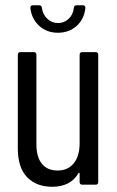

<svg xmlns="http://www.w3.org/2000/svg" viewBox="-20 -705 446 733"><path d="M48 -139V-496Q48 -506 58 -506H109Q119 -506 119 -496V-155Q119 -105 140 -79.5Q161 -54 200 -54Q239 -54 261.5 -81.5Q284 -109 284 -159V-496Q284 -506 294 -506H345Q355 -506 355 -496V-10Q355 0 345 0H294Q284 0 284 -10V-42Q284 -45 282 -45.5Q280 -46 279 -43Q249 8 179 8Q119 8 83.5 -28.5Q48 -65 48 -139ZM96 -675Q96 -685 106 -685H129Q139 -685 140 -675Q143 -650 160.5 -633.5Q178 -617 201 -617Q225 -617 242 -633Q259 -649 262 -675Q263 -685 273 -685H296Q306 -685 306 -675Q302 -633 273 -606.5Q244 -580 201 -580Q158 -580 129 -607Q100 -634 96 -675Z"/></svg>

Font: Barlow Condensed
Style: Regular
Weight: 400
Width: 3
Designer: Jeremy Tribby
Foundry: Tribby Type
Version: Version 1.500